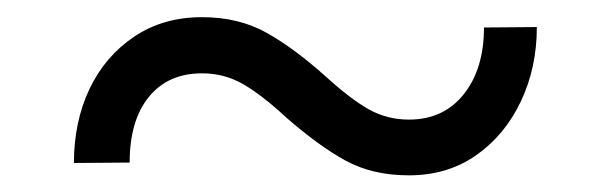

<svg xmlns="http://www.w3.org/2000/svg" viewBox="-20 -409 723 227"><path d="M552.2 -376.5 614.7 -377Q614.7 -329.1 595.9 -289.3Q577.1 -249.5 543.2 -225.6Q509.3 -201.7 463.4 -201.7Q420.4 -201.7 388.4 -219.2Q356.4 -236.8 317.9 -270.5Q290 -296.4 267.8 -309.3Q245.6 -322.3 218.8 -322.3Q178.7 -322.3 156 -294.4Q133.3 -266.6 133.3 -216.8L67.4 -216.3Q67.4 -265.1 85.9 -304Q104.5 -342.8 138.7 -365.7Q172.9 -388.7 218.8 -388.7Q262.2 -388.7 294.9 -370.4Q327.6 -352.1 364.3 -319.3Q393.6 -292.5 415.5 -280Q437.5 -267.6 463.4 -267.6Q504.4 -267.6 528.3 -297.6Q552.2 -327.6 552.2 -376.5Z"/></svg>

Font: Vazirmatn RD Light
Style: Regular
Weight: 300
Designer: Saber Rastikerdar
Foundry: Saber Rastikerdar
Version: Version 32.102